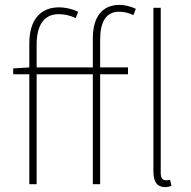

<svg xmlns="http://www.w3.org/2000/svg" viewBox="-20 -754 782 786"><path d="M656 12C666 12 674 10 682 6L676 -18C668 -16 664 -16 660 -16C646 -16 638 -24 638 -46V-722H608V-52C608 -6 626 12 656 12ZM360 0H390V-450H504V-478H390V-592C390 -664 414 -706 468 -706C486 -706 506 -702 526 -692L536 -718C514 -728 490 -734 470 -734C402 -734 360 -690 360 -596V-478H130V-572C130 -650 160 -696 220 -696C242 -696 265 -692 290 -680L300 -706C274 -718 246 -724 222 -724C148 -724 100 -676 100 -576V-478L34 -474V-450H100V0H130V-450H360Z"/></svg>

Font: Source Sans Pro ExtraLight
Style: Regular
Weight: 200
Designer: Paul D. Hunt
Foundry: Adobe Systems Incorporated
Version: Version 3.006;hotconv 1.0.111;makeotfexe 2.5.65597